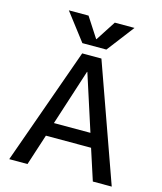

<svg xmlns="http://www.w3.org/2000/svg" viewBox="-137 -1059 977 1158"><g transform="rotate(15 352.0 -480.0)"><path d="M353 -835 434 -960H557L427 -790H277L147 -960H270L351 -835ZM32 0 292 -730H412L672 0H554L491 -194H209L146 0ZM236 -280H464L351 -630H349Z"/></g></svg>

Font: Mplus 1p Medium
Style: Regular
Weight: 500
Version: Version 1.061